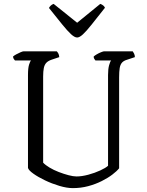

<svg xmlns="http://www.w3.org/2000/svg" viewBox="-20 -968 754 988"><path d="M355 0Q324 0 285.5 -11.5Q247 -23 211.5 -40Q176 -57 151.5 -74.5Q127 -92 124 -104V-582Q124 -617 129.5 -635Q135 -653 140 -657H57Q54 -660 51 -664.5Q48 -669 47 -677Q52 -682 63 -688Q74 -694 85.5 -699Q97 -704 102 -704H272Q276 -700 280 -693Q284 -686 285 -674L246 -661Q228 -655 218.5 -645Q209 -635 205.5 -618Q202 -601 202 -574V-131Q213 -119 234.5 -106Q256 -93 282 -83Q308 -73 332.5 -66.5Q357 -60 374 -60Q401 -60 434.5 -69Q468 -78 496 -91Q524 -104 536 -115V-582Q536 -613 541.5 -632.5Q547 -652 552 -657H471Q468 -661 465 -665.5Q462 -670 462 -677Q467 -682 478 -688.5Q489 -695 500.5 -699.5Q512 -704 516 -704H663Q666 -700 670 -692Q674 -684 674 -674L635 -661Q617 -656 608 -646Q599 -636 596 -618Q593 -600 593 -570V-102Q581 -87 558 -69.5Q535 -52 503 -36Q471 -20 433.5 -10Q396 0 355 0ZM377 -775Q364 -775 345.5 -792Q327 -809 299.5 -843Q272 -877 232 -927Q235 -933 241 -939Q247 -945 256 -948L377 -851L496 -948Q505 -945 511.5 -939.5Q518 -934 520 -928Q479 -876 451.5 -841.5Q424 -807 406.5 -791Q389 -775 377 -775Z"/></svg>

Font: Texturina 12pt ExtraLight
Style: Regular
Weight: 250
Designer: Guillermo Torres Carreño
Foundry: Omnibus-Type
Version: Version 1.002